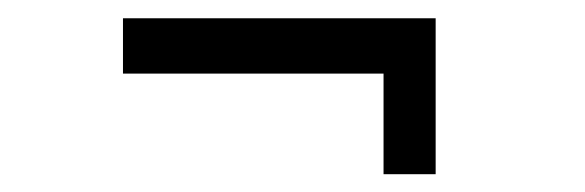

<svg xmlns="http://www.w3.org/2000/svg" viewBox="-20 -337 640 210"><path d="M114.5 -317H456.5V-146.5H399.5V-279L418.5 -256.5H114.5Z"/></svg>

Font: Karla ExtraLight
Style: Regular
Weight: 400
Version: Version 2.001